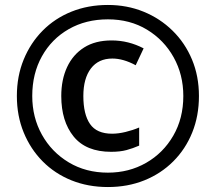

<svg xmlns="http://www.w3.org/2000/svg" viewBox="-20 -744 871 774"><path d="M415 10Q335 10 268 -17Q201 -44 152 -93.5Q103 -143 75.5 -210Q48 -277 48 -357Q48 -437 75.5 -504Q103 -571 152 -620.5Q201 -670 268 -697Q335 -724 415 -724Q492 -724 558.5 -697Q625 -670 675.5 -620.5Q726 -571 754 -504Q782 -437 782 -357Q782 -277 755 -210Q728 -143 678.5 -93.5Q629 -44 562 -17Q495 10 415 10ZM415 -48Q500 -48 569 -87.5Q638 -127 678.5 -197Q719 -267 719 -357Q719 -443 680 -513Q641 -583 572.5 -624.5Q504 -666 415 -666Q326 -666 257 -626.5Q188 -587 149 -517Q110 -447 110 -357Q110 -271 149 -201Q188 -131 257 -89.5Q326 -48 415 -48ZM428 -132Q327 -132 277 -193.5Q227 -255 227 -357Q227 -423 250.5 -473.5Q274 -524 319 -552.5Q364 -581 430 -581Q498 -581 559 -549L527 -481Q477 -508 433 -508Q377 -508 346.5 -468Q316 -428 316 -357Q316 -283 343 -244Q370 -205 432 -205Q457 -205 486 -212Q515 -219 541 -230V-157Q516 -146 490 -139Q464 -132 428 -132Z"/></svg>

Font: Noto Sans Myanmar UI Medium
Style: Regular
Weight: 500
Designer: Monotype Design Team
Foundry: Monotype Imaging Inc.
Version: Version 2.103; ttfautohint (v1.8.4.7-5d5b)